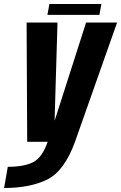

<svg xmlns="http://www.w3.org/2000/svg" viewBox="-72 -709 605 960"><path d="M64 0H303L513.5 -596.5H358.5L202 -108H201L215.5 -596.5H61ZM-51.5 231Q77.5 231 163.5 189Q249.5 147 303 0L166.5 -0.5Q139.5 78 94.5 101.5Q49.5 125 -33 125ZM165 -634.5H425L435 -689H175Z"/></svg>

Font: Anybody Condensed
Style: Bold Italic
Weight: 700
Width: 3
Italic angle: -10°
Version: Version 1.113;gftools[0.9.25]